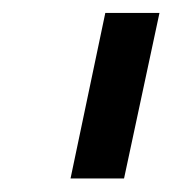

<svg xmlns="http://www.w3.org/2000/svg" viewBox="-20 -710 262 291"><path d="M139.6 -690.4H221.7L168 -439.5H86.9Z"/></svg>

Font: Dinish Expanded
Style: Italic
Weight: 400
Width: 7
Italic angle: -12°
Designer: Charles Nix
Foundry: Playbeing
Version: Version 2.005; ttfautohint (v1.8.3)